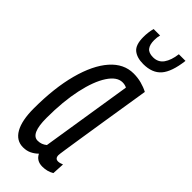

<svg xmlns="http://www.w3.org/2000/svg" viewBox="-246 -774 818 818"><g transform="rotate(45 163.5 -365.0)"><path d="M214 10Q179 10 165 -19Q152 -6 135.5 2Q119 10 98 10Q57 10 35 -28.5Q13 -67 13 -140Q13 -263 37.5 -354.5Q62 -446 106 -496Q150 -546 209 -546Q234 -546 256.5 -540Q279 -534 298 -524Q278 -399 265 -317Q252 -235 244.5 -186.5Q237 -138 233.5 -115Q230 -92 229 -84Q228 -76 228 -74Q228 -53 246 -53Q256 -53 270 -59L267 -4Q244 10 214 10ZM163 -69 228 -480Q217 -486 202 -486Q169 -486 141 -443.5Q113 -401 96.5 -325Q80 -249 80 -149Q80 -54 122 -54Q145 -54 163 -69ZM209 -603Q171 -603 149.5 -620.5Q128 -638 128 -685Q128 -714 135 -740H174Q170 -726 170 -708Q170 -681 181 -667Q192 -653 218 -653Q249 -653 265.5 -676.5Q282 -700 287 -740H327Q318 -666 290.5 -634.5Q263 -603 209 -603Z"/></g></svg>

Font: Georama ExtraCondensed
Style: Italic
Weight: 400
Width: 2
Italic angle: -9°
Designer: Jean-Baptiste Levee
Foundry: Production Type
Version: Version 1.000